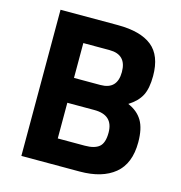

<svg xmlns="http://www.w3.org/2000/svg" viewBox="-102 -772 813 863"><g transform="rotate(15 304.5 -340.0)"><path d="M334 -562H211.9V-399.9H335Q413.1 -399.9 413.1 -481Q413.1 -562 334 -562ZM337.9 -284.2H211.9V-118.2H337.9Q382.8 -118.2 404.3 -136.2Q425.8 -154.3 425.8 -202.1Q425.8 -284.2 337.9 -284.2ZM74.2 -680.2H340.8Q446.8 -680.2 500 -637.7Q553.2 -595.2 553.2 -500Q553.2 -442.4 536.1 -409.2Q519 -376 478 -350.1Q522.9 -331.1 544.4 -294.9Q565.9 -258.8 565.9 -194.8Q565.9 -95.7 507.8 -47.9Q449.7 0 345.2 0H74.2Z"/></g></svg>

Font: TitilliumWeb-Bold
Style: Bold
Weight: 700
Version: Version 1.001;PS 57.000;hotconv 1.0.70;makeotf.lib2.5.55311